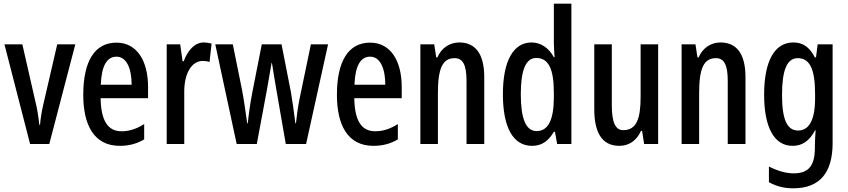

<svg xmlns="http://www.w3.org/2000/svg" viewBox="-20 -780 4592 1040"><path d="M143 0H247L388 -540H290L215 -216C204 -169 199 -131 197 -104H193C188 -149 182 -189 171 -233L101 -540H4Z M611 -549C493 -549 431 -449 431 -266C431 -106 487 10 629 10C677 10 721 -1 761 -25V-108C718 -81 680 -69 638 -69C563 -69 527 -128 525 -248H782V-309C782 -447 724 -549 611 -549ZM611 -473C667 -473 693 -406 693 -321H526C530 -426 560 -473 611 -473Z M1084 -550C1034 -550 997 -507 975 -448H969L956 -540H883V0H978V-280C977 -379 1016 -450 1079 -450C1091 -450 1105 -448 1115 -444L1126 -544C1110 -548 1097 -550 1084 -550Z M1478 -288 1528 0H1638L1757 -540H1664L1602 -242C1592 -191 1586 -141 1583 -112H1580C1572 -175 1563 -241 1556 -280L1505 -540H1398L1347 -281C1335 -219 1327 -159 1322 -112H1319C1311 -168 1302 -234 1292 -288L1241 -540H1146L1262 0H1371L1425 -289C1431 -323 1443 -394 1451 -439H1453C1459 -397 1472 -326 1478 -288Z M1985 -549C1867 -549 1805 -449 1805 -266C1805 -106 1861 10 2003 10C2051 10 2095 -1 2135 -25V-108C2092 -81 2054 -69 2012 -69C1937 -69 1901 -128 1899 -248H2156V-309C2156 -447 2098 -549 1985 -549ZM1985 -473C2041 -473 2067 -406 2067 -321H1900C1904 -426 1934 -473 1985 -473Z M2468 -550C2417 -550 2372 -522 2349 -469H2343L2332 -540H2257V0H2352V-275C2352 -410 2377 -465 2443 -465C2490 -465 2507 -423 2507 -341V0H2603V-363C2603 -488 2555 -550 2468 -550Z M2862 10C2914 10 2950 -15 2980 -66H2986L2998 0H3075V-760H2980V-550C2980 -527 2982 -503 2984 -470H2980C2952 -522 2908 -550 2859 -550C2760 -550 2704 -448 2704 -270C2704 -90 2759 10 2862 10ZM2887 -70C2828 -70 2801 -138 2801 -270C2801 -398 2827 -466 2885 -466C2951 -466 2980 -407 2980 -278V-248C2979 -128 2948 -70 2887 -70Z M3545 -540H3450V-256C3450 -135 3427 -75 3356 -75C3313 -75 3294 -118 3294 -210V-540H3199V-188C3199 -66 3238 10 3335 10C3387 10 3429 -19 3452 -71H3458L3469 0H3545Z M3883 -550C3832 -550 3787 -522 3764 -469H3758L3747 -540H3672V0H3767V-275C3767 -410 3792 -465 3858 -465C3905 -465 3922 -423 3922 -341V0H4018V-363C4018 -488 3970 -550 3883 -550Z M4277 -550C4177 -550 4119 -452 4119 -267C4119 -89 4174 10 4273 10C4325 10 4363 -15 4395 -74H4398C4396 -45 4394 -16 4394 8V21C4394 123 4355 159 4279 159C4240 159 4194 147 4145 122V207C4187 230 4228 240 4277 240C4424 240 4490 151 4490 -5V-540H4409L4400 -469H4394C4363 -528 4327 -550 4277 -550ZM4301 -465C4365 -465 4395 -408 4395 -272V-247C4395 -129 4362 -73 4303 -73C4243 -73 4216 -133 4216 -266C4216 -398 4242 -465 4301 -465Z"/></svg>

Font: Noto Sans Gurmukhi UI ExtraCondensed Medium
Style: Regular
Weight: 500
Width: 2
Designer: Jelle Bosma - Monotype Design Team
Foundry: Monotype Imaging Inc.
Version: Version 2.004